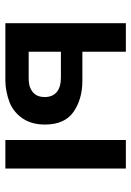

<svg xmlns="http://www.w3.org/2000/svg" viewBox="96 -596 500 733"><g transform="rotate(90 346.5 -230.0)"><path d="M624 -460H515V0H624ZM178 -460H69V0H178ZM288 -294H145V-212H277Q313 -212 332 -196Q351 -180 351 -150Q351 -131 343 -117Q334 -103 318 -96Q305 -89 277 -89H145V0H288Q329 0 374 -17Q412 -34 434 -68Q456 -102 456 -151Q456 -226 408 -260Q359 -294 288 -294Z"/></g></svg>

Font: NM-font
Style: Medium
Weight: 500
Designer: ""
Foundry: ""
Version: ""